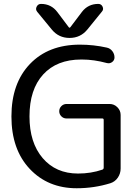

<svg xmlns="http://www.w3.org/2000/svg" viewBox="-20 -999 728 1008"><path d="M410.2 -936.5Q442.4 -978.5 496.1 -978.5Q511.7 -978.5 518.6 -963.9Q525.4 -949.2 514.6 -937.5L438.5 -843.8Q402.3 -799.8 345.2 -799.8Q288.1 -799.8 252 -843.8L175.8 -936.5Q165 -949.2 172.4 -963.9Q179.7 -978.5 195.3 -978.5Q249 -978.5 281.2 -935.5L340.8 -856.4Q344.7 -850.6 349.6 -856.4ZM399.4 -764.6Q471.7 -764.6 541 -749Q558.6 -745.1 569.8 -730.5Q581.1 -715.8 581.1 -697.3Q581.1 -682.6 568.8 -673.3Q556.6 -664.1 541 -668Q472.7 -686.5 411.1 -686.5Q409.2 -686.5 406.2 -686.5Q278.3 -686.5 206.5 -607.9Q134.8 -529.3 134.8 -387.7Q134.8 -250 204.1 -168.9Q273.4 -87.9 389.6 -87.9Q458 -87.9 517.6 -108.4Q524.4 -111.3 524.4 -119.1V-369.1Q524.4 -377 517.6 -377H329.1Q313.5 -377 302.2 -388.2Q291 -399.4 291 -415Q291 -430.7 302.2 -441.9Q313.5 -453.1 329.1 -453.1H555.7Q579.1 -453.1 596.2 -436Q613.3 -418.9 613.3 -395.5V-114.3Q613.3 -87.9 598.6 -66.4Q584 -44.9 559.6 -37.1Q474.6 -10.7 382.8 -10.7Q231.4 -10.7 135.7 -112.8Q40 -214.8 40 -387.7Q40 -561.5 137.2 -663.1Q234.4 -764.6 399.4 -764.6Z"/></svg>

Font: Gen Jyuu Gothic P Regular
Style: Regular
Weight: 400
Designer: [Source Han Sans]
Ryoko NISHIZUKA  (kana & ideographs); Paul D. Hunt (Latin, Greek & Cyrillic); Wenlong ZHANG  (bopomofo
Version: Version 1.002.20150607